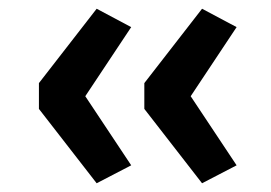

<svg xmlns="http://www.w3.org/2000/svg" viewBox="-20 -491 620 439"><path d="M201 -72 69 -242V-301L201 -471L280 -429L175 -271L280 -113ZM442 -72 310 -242V-301L442 -471L521 -429L416 -271L521 -113Z"/></svg>

Font: Nunito Sans 7pt Expanded SemiBold
Style: Regular
Weight: 600
Width: 7
Designer: Vernon Adams
Foundry: Vernon Adams
Version: Version 3.101;gftools[0.9.27]